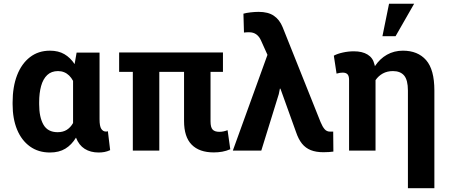

<svg xmlns="http://www.w3.org/2000/svg" viewBox="-20 -811 2427 1034"><path d="M249 10.3Q186.5 10.3 141.4 -22.2Q96.2 -54.7 72 -113Q47.9 -171.4 47.9 -249.5V-259.8Q47.9 -343.3 72 -405.8Q96.2 -468.3 141.4 -503.2Q186.5 -538.1 249 -538.1Q294.4 -538.1 326.7 -519.3Q358.9 -500.5 381.8 -465.8L392.6 -527.8H516.1V-168.5Q516.1 -131.8 525.4 -117.2Q534.7 -102.5 550.8 -102.5Q553.7 -102.5 556.6 -103Q559.6 -103.5 561 -104.5L573.2 -2.4Q557.1 4.9 542.2 7.6Q527.3 10.3 511.2 10.3Q467.3 10.3 436 -9.5Q404.8 -29.3 389.2 -69.8Q365.7 -30.8 331.8 -10.3Q297.9 10.3 249 10.3ZM290.5 -99.1Q319.3 -99.1 339.6 -111.8Q359.9 -124.5 373.5 -148.4V-375.5Q364.3 -392.6 352.3 -404.3Q340.3 -416 325.2 -422.1Q310.1 -428.2 292.5 -428.2Q256.8 -428.2 234.4 -407Q211.9 -385.7 201.4 -347.9Q190.9 -310.1 190.9 -259.8V-249.5Q190.9 -179.7 214.1 -139.4Q237.3 -99.1 290.5 -99.1Z M1131.3 9.8Q1053.2 9.8 1012.2 -32Q971.2 -73.7 971.2 -159.2V-423.8H837.9V0H695.3V-423.8H621.6V-528.3H1180.7V-423.8H1113.8V-157.2Q1113.8 -125.5 1125 -113.3Q1136.2 -101.1 1161.1 -101.1Q1172.4 -101.1 1183.1 -103.3Q1193.8 -105.5 1205.6 -109.9L1220.2 -7.3Q1198.7 2 1177 5.9Q1155.3 9.8 1131.3 9.8Z M1721.7 8.8Q1682.1 8.8 1653.8 -2.4Q1625.5 -13.7 1606.4 -37.4Q1587.4 -61 1574.7 -98.6L1490.2 -333.5H1487.3L1481.4 -304.2L1387.2 0H1233.9L1420.4 -515.6L1385.7 -592.8Q1376 -614.7 1360.1 -626Q1344.2 -637.2 1322.8 -637.2Q1314 -637.2 1307.6 -637Q1301.3 -636.7 1293.9 -635.7L1291 -737.3Q1305.7 -741.7 1329.3 -744.4Q1353 -747.1 1373 -747.1Q1423.8 -747.1 1454.6 -726.3Q1485.4 -705.6 1502 -665L1706.5 -153.3Q1716.8 -128.4 1728.3 -115.2Q1739.7 -102.1 1757.8 -102.1Q1763.2 -102.1 1766.8 -102.1Q1770.5 -102.1 1774.4 -102.5L1775.4 5.4Q1764.6 6.8 1751.5 7.8Q1738.3 8.8 1721.7 8.8Z M2176.8 202.6V-323.2Q2176.8 -379.9 2156.5 -404.1Q2136.2 -428.2 2096.2 -428.2Q2065.4 -428.2 2041.7 -415.3Q2018.1 -402.3 2002.4 -379.4V0H1859.9V-380.4Q1859.9 -402.3 1851.3 -411.1Q1842.8 -419.9 1825.7 -419.9Q1816.4 -419.9 1810.5 -418.7Q1804.7 -417.5 1792.5 -414.6L1777.8 -511.2Q1796.4 -521.5 1826.2 -528.1Q1856 -534.7 1885.7 -534.7Q1931.2 -534.7 1959.7 -517.1Q1988.3 -499.5 1996.1 -465.8Q1997.1 -463.4 1997.8 -460.2Q1998.5 -457 1999 -454.6Q2025.4 -494.6 2064 -516.4Q2102.5 -538.1 2149.9 -538.1Q2230 -538.1 2274.7 -487.3Q2319.3 -436.5 2319.3 -323.7V202.6ZM2039.6 -616.2 2075.2 -791H2210.4L2110.4 -616.2Z"/></svg>

Font: Robotiche
Style: Bold
Weight: 700
Designer: Google
Version: Version 2.001